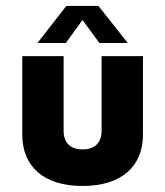

<svg xmlns="http://www.w3.org/2000/svg" viewBox="-20 -615 555 644"><path d="M105.5 -470.7H200.7L256.8 -547.9L313.5 -470.7H408.7L310.1 -595.2H202.6ZM256.8 8.8C387.2 8.8 459.5 -56.6 459.5 -163.6V-426.8H320.8V-176.8C320.8 -132.3 293.5 -113.8 256.8 -113.8C220.2 -113.8 193.4 -132.3 193.4 -176.8V-426.8H54.7V-163.6C54.7 -56.6 126.5 8.8 256.8 8.8Z"/></svg>

Font: Now ExtraBold
Style: Regular
Weight: 800
Designer: Alfredo Marco Pradil
Foundry: Alfredo Marco Pradil
Version: Version 1.200;hotconv 1.0.109;makeotfexe 2.5.65596